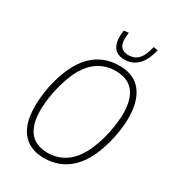

<svg xmlns="http://www.w3.org/2000/svg" viewBox="-215 -1042 1072 1175"><g transform="rotate(30 320.5 -454.0)"><path d="M279 8Q191 8 140 -40Q89 -88 77 -176Q65 -264 88 -386Q107 -472 136.5 -534Q166 -596 205.5 -635.5Q245 -675 293.5 -694Q342 -713 398 -713Q487 -713 537 -665Q587 -617 600.5 -529Q614 -441 589 -319Q570 -233 540.5 -171Q511 -109 471 -69.5Q431 -30 383 -11Q335 8 279 8ZM281 -31Q346 -31 397.5 -62.5Q449 -94 487 -160.5Q525 -227 548 -332Q582 -500 543 -587Q504 -674 395 -674Q331 -674 278.5 -642.5Q226 -611 189 -544.5Q152 -478 129 -373Q96 -205 134.5 -118Q173 -31 281 -31ZM404 -760Q367 -760 344 -777Q321 -794 313 -827.5Q305 -861 312 -912L346 -916Q336 -854 352 -825Q368 -796 411 -796Q456 -796 482 -825.5Q508 -855 521 -916L552 -912Q535 -836 497 -798Q459 -760 404 -760Z"/></g></svg>

Font: Nunito Sans 10pt Condensed ExtraLight
Style: Italic
Weight: 250
Width: 3
Italic angle: -9°
Designer: Vernon Adams
Foundry: Vernon Adams
Version: Version 3.101;gftools[0.9.27]